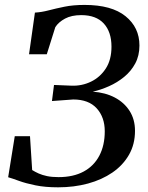

<svg xmlns="http://www.w3.org/2000/svg" viewBox="-20 -772 618 800"><path d="M222 8.5Q168 8.5 127.8 0.2Q87.5 -8 59.5 -18.2Q31.5 -28.5 14 -33.5L41.5 -204.5H105L114 -63.5Q126 -56 141 -49.2Q156 -42.5 176.2 -38.2Q196.5 -34 224 -34Q285.5 -34 328.5 -57.2Q371.5 -80.5 394 -123.5Q416.5 -166.5 416.5 -225Q416.5 -283.5 383 -320.5Q349.5 -357.5 285 -357.5L196.5 -351L205 -418L278.5 -415Q321.5 -413.5 359.2 -431.8Q397 -450 420.8 -486.5Q444.5 -523 444.5 -577.5Q444.5 -639 412.5 -674Q380.5 -709 318.5 -709Q278 -709 251 -694.5Q224 -680 210.5 -659L175 -546H101L125.5 -719.5Q153 -721 182.5 -728.8Q212 -736.5 248.5 -744Q285 -751.5 332.5 -751.5Q445 -751.5 503 -704.5Q561 -657.5 561 -582.5Q561 -540 543.5 -507.5Q526 -475 497.2 -451.5Q468.5 -428 434.2 -412.8Q400 -397.5 366.5 -390Q418.5 -386.5 458 -365.8Q497.5 -345 520 -309.8Q542.5 -274.5 542.5 -227Q542.5 -171 517.5 -127.2Q492.5 -83.5 448.5 -53.2Q404.5 -23 346.5 -7.2Q288.5 8.5 222 8.5Z"/></svg>

Font: Merriweather 72pt Medium
Style: Italic
Weight: 500
Italic angle: -7.8°
Version: Version 2.101